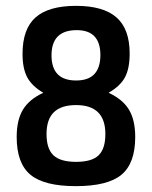

<svg xmlns="http://www.w3.org/2000/svg" viewBox="-20 -626 520 656"><path d="M128 -309Q80 -287 58.5 -251.5Q37 -216 37 -158Q37 -68 84 -29Q131 10 239 10Q348 10 395 -29Q442 -68 442 -158Q442 -216 420.5 -251.5Q399 -287 351 -309Q391 -332 407 -362Q423 -392 423 -443Q423 -527 378 -566.5Q333 -606 240 -606Q146 -606 101.5 -566.5Q57 -527 57 -442Q57 -392 73 -362Q89 -332 128 -309ZM242 -523Q283 -523 303 -501.5Q323 -480 323 -438Q323 -395 302.5 -373Q282 -351 240 -351Q198 -351 177 -372.5Q156 -394 156 -437Q156 -480 177.5 -501.5Q199 -523 242 -523ZM240 -267Q340 -267 340 -168Q340 -118 317 -95.5Q294 -73 240 -73Q186 -73 162.5 -95.5Q139 -118 139 -168Q139 -218 164 -242.5Q189 -267 240 -267Z"/></svg>

Font: Beiruti SemiBold
Style: Regular
Weight: 600
Designer: Arlette Boutros
Foundry: Boutros
Version: Version 1.41